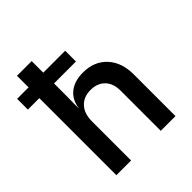

<svg xmlns="http://www.w3.org/2000/svg" viewBox="-199 -864 997 997"><g transform="rotate(-45 300.0 -365.0)"><path d="M0 -566V-645H84V-730H192V-645H353V-566H192V-490L191 -385H192Q200 -440 238 -470Q276 -500 338 -500Q420 -500 469 -447.5Q518 -395 518 -306V0H410V-294Q410 -348 381 -378Q352 -408 302 -408Q251 -408 221.5 -376Q192 -344 192 -287V0H84V-566Z"/></g></svg>

Font: JetBrains Mono NL SemiBold
Style: Regular
Weight: 600
Designer: Philipp Nurullin, Konstantin Bulenkov
Foundry: JetBrains
Version: Version 2.304; ttfautohint (v1.8.4.7-5d5b)